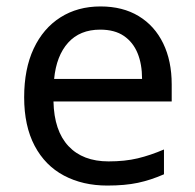

<svg xmlns="http://www.w3.org/2000/svg" viewBox="-20 -566 604 596"><path d="M292 -546Q361 -546 410.5 -516Q460 -486 486.5 -431.5Q513 -377 513 -304V-251H146Q148 -160 192.5 -112.5Q237 -65 317 -65Q368 -65 407.5 -74.5Q447 -84 489 -102V-25Q448 -7 408 1.5Q368 10 313 10Q237 10 178.5 -21Q120 -52 87.5 -113.5Q55 -175 55 -264Q55 -352 84.5 -415Q114 -478 167.5 -512Q221 -546 292 -546ZM291 -474Q228 -474 191.5 -433.5Q155 -393 148 -321H421Q421 -367 407 -401Q393 -435 364.5 -454.5Q336 -474 291 -474Z"/></svg>

Font: uhindi15
Style: Book
Weight: 400
Designer: Jelle Bosma - Monotype Design Team
Foundry: Monotype Imaging Inc.
Version: Version 2.003